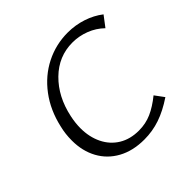

<svg xmlns="http://www.w3.org/2000/svg" viewBox="-171 -829 999 999"><g transform="rotate(-45 328.5 -329.0)"><path d="M76 -254Q76 -303 87 -347Q109 -445 163.5 -517.5Q218 -590 294.5 -628.5Q371 -667 458 -667Q514 -667 565.5 -650Q617 -633 657 -602L613 -544Q578 -578 532.5 -595.5Q487 -613 439 -613Q337 -613 262 -539.5Q187 -466 162 -348Q153 -306 153 -268Q153 -203 178 -152Q203 -101 249.5 -72.5Q296 -44 360 -44Q410 -44 453 -63Q496 -82 543 -120L580 -70Q519 -29 463 -10Q407 9 347 9Q263 9 202 -24.5Q141 -58 108.5 -117.5Q76 -177 76 -254Z"/></g></svg>

Font: LXGW Bright GB
Style: Italic
Weight: 400
Italic angle: -12°
Designer: Christian Thalmann (Catharsis Fonts)
Foundry: LXGW / Christian Thalmann (Catharsis Fonts) / Fontworks Inc.
Version: Version 5.510